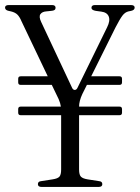

<svg xmlns="http://www.w3.org/2000/svg" viewBox="-20 -740 553 760"><path d="M145 0Q130 0 130 -11Q130 -22 143 -23L188 -30Q208 -33 215 -40.5Q222 -48 222 -69V-284H62Q52 -284 52 -294V-308Q52 -318 62 -318H221Q219 -332 212 -348L185 -404H62Q52 -404 52 -414V-428Q52 -438 62 -438H169L65 -656Q58 -673 49 -682Q40 -691 23 -695L14 -697Q0 -700 0 -710Q0 -720 15 -720H186Q200 -720 200 -709Q200 -698 183 -697L164 -695Q147 -694 140 -684Q133 -674 143 -653L266 -391Q270 -384 276 -384Q282 -384 286 -391L404 -632Q417 -658 410.5 -674.5Q404 -691 381 -694L359 -697Q342 -700 342 -709Q342 -720 356 -720H498Q513 -720 513 -710Q513 -700 499 -697L489 -695Q475 -692 464.5 -678Q454 -664 437 -631L341 -438H453Q463 -438 463 -428V-414Q463 -404 453 -404H324L306 -368Q293 -340 293 -318H453Q463 -318 463 -308V-294Q463 -284 453 -284H293V-69Q293 -48 300.5 -40.5Q308 -33 327 -30L372 -23Q385 -22 385 -11Q385 0 370 0Z"/></svg>

Font: Instrument Serif
Style: Regular
Weight: 400
Designer: Rodrigo Fuenzalida
Foundry: fragTYPE
Version: Version 1.000; ttfautohint (v1.8.4.7-5d5b);gftools[0.9.27]